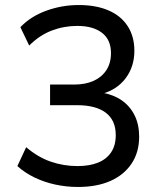

<svg xmlns="http://www.w3.org/2000/svg" viewBox="-20 -734 640 763"><path d="M290 9Q244 9 200 -0.5Q156 -10 117.5 -28.5Q79 -47 49 -74L84 -149Q131 -109 182 -91.5Q233 -74 288 -74Q335 -74 369 -87.5Q403 -101 421.5 -128.5Q440 -156 440 -197Q440 -256 400.5 -286Q361 -316 286 -316H179V-398H275Q319 -398 351.5 -412.5Q384 -427 402.5 -455Q421 -483 421 -523Q421 -576 385.5 -603.5Q350 -631 287 -631Q234 -631 185.5 -612.5Q137 -594 96 -553L61 -626Q102 -669 164 -691.5Q226 -714 293 -714Q362 -714 411.5 -692.5Q461 -671 487.5 -630Q514 -589 514 -532Q514 -470 480 -424Q446 -378 385 -361V-366Q431 -358 464 -335Q497 -312 515 -275.5Q533 -239 533 -191Q533 -129 503 -84Q473 -39 419 -15Q365 9 290 9Z"/></svg>

Font: Nunito Sans 12pt ExtraLight 10pt Medium
Style: Regular
Weight: 500
Version: Version 3.101;gftools[0.9.27]